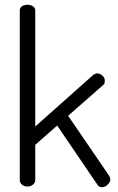

<svg xmlns="http://www.w3.org/2000/svg" viewBox="-20 -783 496 806"><path d="M266 -297 439 -44Q443 -36 443 -30Q443 -19 432 -8Q421 3 408 3Q395 3 388 -9L220 -256L128 -175V-26Q128 -16 118.5 -8Q109 0 95 0Q81 0 72 -8Q63 -16 63 -26V-739Q63 -750 72 -756.5Q81 -763 95 -763Q109 -763 118.5 -756.5Q128 -750 128 -739V-252L372 -469Q376 -471 379.5 -473Q383 -475 387 -475Q399 -475 409.5 -466Q420 -457 420 -444Q420 -439 419 -434.5Q418 -430 413 -426Z"/></svg>

Font: Dosis
Style: Book
Weight: 400
Designer: EdgarTolentino, PabloImpallari, IginoMarini
Foundry: EdgarTolentino, PabloImpallari, IginoMarini
Version: Version 1.007